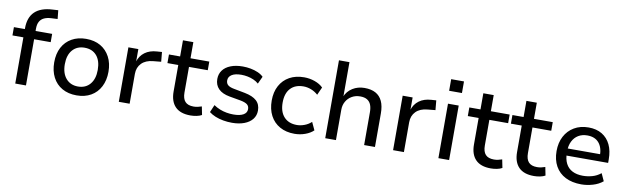

<svg xmlns="http://www.w3.org/2000/svg" viewBox="-44 -1207 5579 1711"><g transform="rotate(10 2745.5 -352.0)"><path d="M113 0V-418H14V-493H139L113 -467V-500Q113 -599 167 -650.5Q221 -702 327 -707L377 -710L385 -632L327 -629Q290 -627 264 -615Q238 -603 224 -578.5Q210 -554 210 -513V-482L196 -493H360V-418H210V0Z M668 9Q593 9 537.5 -22.5Q482 -54 452 -112Q422 -170 422 -247Q422 -325 452 -382Q482 -439 537.5 -470.5Q593 -502 667 -502Q743 -502 797.5 -470.5Q852 -439 882.5 -381.5Q913 -324 913 -247Q913 -170 883 -112Q853 -54 798 -22.5Q743 9 668 9ZM667 -71Q736 -71 776 -118Q816 -165 816 -247Q816 -330 776.5 -376Q737 -422 667 -422Q599 -422 558.5 -376Q518 -330 518 -247Q518 -165 558.5 -118Q599 -71 667 -71Z M1050 0V-493H1140V-377H1138Q1155 -433 1198.5 -465Q1242 -497 1308 -501L1352 -504L1360 -417L1289 -410Q1222 -404 1185 -366.5Q1148 -329 1148 -270V0Z M1699 9Q1607 9 1561 -38.5Q1515 -86 1515 -175V-415H1417V-493H1518V-639H1612V-493H1782V-415H1612V-183Q1612 -128 1636.5 -101Q1661 -74 1713 -74Q1732 -74 1750.5 -78Q1769 -82 1786 -88L1801 -13Q1782 -2 1754 3.5Q1726 9 1699 9Z M2075 9Q2034 9 1995 2Q1956 -5 1923 -18.5Q1890 -32 1866 -51L1895 -119Q1921 -101 1951 -89Q1981 -77 2012.5 -71.5Q2044 -66 2074 -66Q2133 -66 2164.5 -84Q2196 -102 2196 -135Q2196 -163 2177 -177.5Q2158 -192 2116 -200L2014 -218Q1947 -230 1913 -264.5Q1879 -299 1879 -353Q1879 -398 1903.5 -431.5Q1928 -465 1974.5 -483.5Q2021 -502 2085 -502Q2120 -502 2155.5 -495.5Q2191 -489 2222 -475.5Q2253 -462 2273 -442L2242 -375Q2222 -393 2195.5 -404.5Q2169 -416 2140.5 -421.5Q2112 -427 2085 -427Q2029 -427 1998.5 -408Q1968 -389 1968 -356Q1968 -329 1985.5 -314Q2003 -299 2042 -292L2142 -273Q2214 -259 2249.5 -226.5Q2285 -194 2285 -138Q2285 -93 2259 -60Q2233 -27 2185.5 -9Q2138 9 2075 9Z M2640 9Q2564 9 2507.5 -22.5Q2451 -54 2420.5 -112Q2390 -170 2390 -248Q2390 -326 2421 -383Q2452 -440 2508 -471Q2564 -502 2640 -502Q2690 -502 2736.5 -485.5Q2783 -469 2812 -440L2780 -369Q2751 -395 2716.5 -408Q2682 -421 2648 -421Q2573 -421 2531 -376Q2489 -331 2489 -247Q2489 -164 2531 -118Q2573 -72 2648 -72Q2681 -72 2716 -85Q2751 -98 2778 -123L2811 -52Q2782 -24 2736 -7.5Q2690 9 2640 9Z M2918 0V-705H3013V-389H3009Q3031 -443 3078.5 -472.5Q3126 -502 3186 -502Q3247 -502 3287 -480Q3327 -458 3347.5 -414Q3368 -370 3368 -302V0H3270V-297Q3270 -337 3259 -364.5Q3248 -392 3224 -406.5Q3200 -421 3162 -421Q3119 -421 3086 -402Q3053 -383 3034 -350Q3015 -317 3015 -276V0Z M3532 0V-493H3622V-377H3620Q3637 -433 3680.5 -465Q3724 -497 3790 -501L3834 -504L3842 -417L3771 -410Q3704 -404 3667 -366.5Q3630 -329 3630 -270V0Z M3932 -608V-713H4048V-608ZM3942 0V-493H4039V0Z M4417 9Q4325 9 4279 -38.5Q4233 -86 4233 -175V-415H4135V-493H4236V-639H4330V-493H4500V-415H4330V-183Q4330 -128 4354.5 -101Q4379 -74 4431 -74Q4450 -74 4468.5 -78Q4487 -82 4504 -88L4519 -13Q4500 -2 4472 3.5Q4444 9 4417 9Z M4807 9Q4715 9 4669 -38.5Q4623 -86 4623 -175V-415H4525V-493H4626V-639H4720V-493H4890V-415H4720V-183Q4720 -128 4744.5 -101Q4769 -74 4821 -74Q4840 -74 4858.5 -78Q4877 -82 4894 -88L4909 -13Q4890 -2 4862 3.5Q4834 9 4807 9Z M5236 9Q5152 9 5092 -21.5Q5032 -52 5000 -109.5Q4968 -167 4968 -246Q4968 -321 4998 -378.5Q5028 -436 5083.5 -469Q5139 -502 5214 -502Q5285 -502 5335.5 -471.5Q5386 -441 5412.5 -385.5Q5439 -330 5439 -253V-221H5042V-285H5374L5356 -268Q5356 -346 5319.5 -388Q5283 -430 5215 -430Q5168 -430 5133.5 -409Q5099 -388 5080 -349.5Q5061 -311 5061 -258V-248Q5061 -189 5081.5 -149Q5102 -109 5141.5 -89Q5181 -69 5237 -69Q5278 -69 5320 -80.5Q5362 -92 5398 -121L5429 -53Q5392 -22 5339.5 -6.5Q5287 9 5236 9Z"/></g></svg>

Font: Nunito Sans 12pt ExtraLight 9pt Medium
Style: Regular
Weight: 500
Version: Version 3.101;gftools[0.9.27]